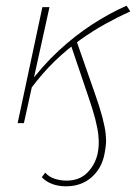

<svg xmlns="http://www.w3.org/2000/svg" viewBox="-20 -433 478 675"><path d="M212 222Q186 222 164 214Q142 206 127 190L139 174Q152 189 172.5 195.5Q193 202 214 202Q259 202 286.5 174.5Q314 147 323 108Q326 94 327 78Q328 62 325.5 39.5Q323 17 314.5 -16Q306 -49 289 -98L228 -278L249 -289L313 -106Q331 -55 340 -20.5Q349 14 351.5 37.5Q354 61 352 78Q350 95 347 110Q337 160 301 191Q265 222 212 222ZM42 0 129 -408H154L64 0ZM88 -121 76 -130Q129 -202 186.5 -255Q244 -308 304 -347Q364 -386 425 -413L438 -393Q396 -374 351.5 -349.5Q307 -325 261.5 -292.5Q216 -260 172.5 -218Q129 -176 88 -121Z"/></svg>

Font: Ysabeau Office Thin
Style: Italic
Weight: 250
Italic angle: -12°
Designer: Christian Thalmann (Catharsis Fonts)
Version: Version 2.001;gftools[0.9.30]; featfreeze: tnum,lnum,ss02